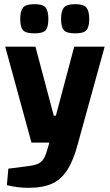

<svg xmlns="http://www.w3.org/2000/svg" viewBox="-20 -724 526 921"><path d="M131 -40 5 -500H150L238 -169H248L336 -500H482L355 -40ZM116 177Q90 177 62.5 173.5Q35 170 13 164L20 85L114 73Q147 69 164.5 60.5Q182 52 192 33Q202 14 211 -20L217 -40H355Q334 42 304 89.5Q274 137 229.5 157Q185 177 116 177ZM341 -564Q299 -564 286 -579.5Q273 -595 273 -633Q273 -670 286 -687Q299 -704 341 -704Q382 -704 395 -687Q408 -670 408 -633Q408 -595 395 -579.5Q382 -564 341 -564ZM145 -564Q103 -564 90 -579.5Q77 -595 77 -633Q77 -670 90 -687Q103 -704 145 -704Q187 -704 199.5 -687Q212 -670 212 -633Q212 -595 199.5 -579.5Q187 -564 145 -564Z"/></svg>

Font: Changa SemiBold
Style: Regular
Weight: 600
Designer: Eduardo Rodriguez Tunni
Foundry: Eduardo Rodriguez Tunni
Version: Version 3.002; ttfautohint (v1.8.2)